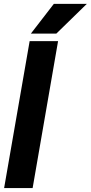

<svg xmlns="http://www.w3.org/2000/svg" viewBox="-20 -960 463 980"><path d="M276.4 -750 146.5 0H1L131.3 -750ZM137.7 -788.6 254.9 -940.4H423.3L267.6 -788.6Z"/></svg>

Font: Roboto Condensed ExtraBold
Style: Italic
Weight: 800
Italic angle: -12°
Designer: Christian Robertson
Foundry: Google
Version: Version 3.008; 2023